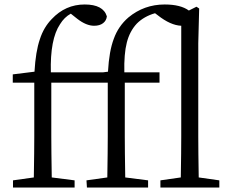

<svg xmlns="http://www.w3.org/2000/svg" viewBox="-20 -837 1029 857"><path d="M38 0V-32L131 -45Q133 -167 133 -228V-468H37V-505L134 -517Q139 -607 158 -662Q175 -715 211 -752Q272 -817 358 -817Q441 -817 457 -764Q455 -745 440 -733.5Q425 -722 400 -722Q365 -722 325 -753L296 -776Q267 -760 248 -729Q203 -662 207 -514H439L462 -517Q467 -609 488 -664Q508 -720 553 -759Q623 -817 715 -817Q786 -817 823 -790L857 -807L869 -799L865 -644V-228Q865 -163 867 -45L959 -32V0H696V-32L787 -45Q789 -163 789 -228V-722Q741 -724 684 -769L672 -778Q623 -764 591 -732Q559 -698 546 -647Q533 -596 535 -514H692V-468H537V-228Q537 -167 539 -45L641 -32V0H368L366 -32L459 -45Q461 -167 461 -228V-468H209V-228Q209 -167 211 -45L313 -32V0Z"/></svg>

Font: GenRyuMin TW R
Style: Regular
Weight: 400
Version: Version 1.501;PS 1;hotconv 16.6.51;makeotf.lib2.5.65220